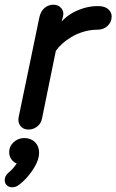

<svg xmlns="http://www.w3.org/2000/svg" viewBox="-56 -550 494 815"><path d="M65 0Q85 0 102 -13Q119 -26 123 -50L155 -207L181 -334Q205 -368 246 -392Q268 -406 297.5 -415Q327 -424 359 -424Q384 -424 401 -440.5Q418 -457 418 -480Q418 -498 404 -510.5Q390 -523 365 -524Q308 -526 251 -495Q224 -479 206 -459L212 -483Q216 -501 204 -515.5Q192 -530 170 -530Q150 -530 133.5 -516.5Q117 -503 111 -476L65 -254L23 -52Q19 -30 31 -15Q43 0 65 0ZM-5 245Q7 245 17 239.5Q27 234 42 220Q69 195 89.5 161Q110 127 110 99Q110 71 92.5 53.5Q75 36 47 36Q21 36 2 53.5Q-17 71 -17 96Q-17 114 -7 127Q3 140 15 144Q-2 169 -20 183Q-36 197 -36 215Q-36 228 -27 236.5Q-18 245 -5 245Z"/></svg>

Font: Balsamiq Sans
Style: Italic
Weight: 400
Italic angle: -12°
Designer: Michael Angeles
Foundry: Balsamiq SRL
Version: Version 1.020; ttfautohint (v1.8.4.7-5d5b);gftools[0.9.26]